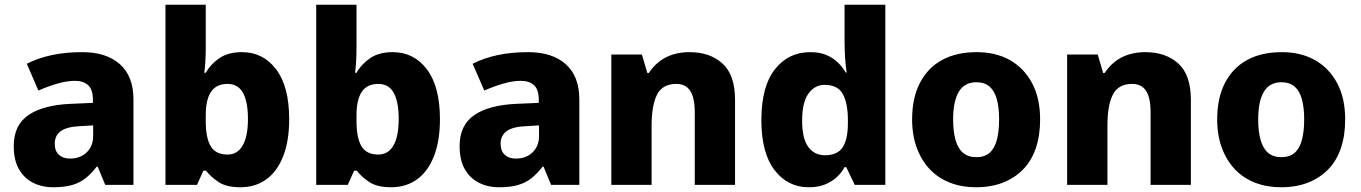

<svg xmlns="http://www.w3.org/2000/svg" viewBox="-20 -780 5740 810"><path d="M327 -560Q429 -560 486 -509Q543 -458 543 -361V0H424L392 -77H388Q366 -48 341.5 -28.5Q317 -9 284.5 0.5Q252 10 205 10Q156 10 118.5 -9.5Q81 -29 59.5 -67Q38 -105 38 -164Q38 -252 100 -294.5Q162 -337 279 -342L372 -346V-358Q372 -402 352 -420.5Q332 -439 296 -439Q263 -439 223 -427.5Q183 -416 142 -398L93 -511Q140 -535 198 -547.5Q256 -560 327 -560ZM322 -248Q264 -246 237.5 -227.5Q211 -209 211 -174Q211 -143 228.5 -127Q246 -111 275 -111Q319 -111 346 -137.5Q373 -164 373 -206V-251Z M848 -580Q848 -552 846.5 -524Q845 -496 842 -473H848Q869 -510 906 -535Q943 -560 1001 -560Q1090 -560 1145 -487.5Q1200 -415 1200 -277Q1200 -185 1174.5 -120.5Q1149 -56 1103 -23Q1057 10 994 10Q935 10 902 -12Q869 -34 849 -60H838L811 0H678V-760H848ZM940 -426Q893 -426 870.5 -393Q848 -360 848 -294V-269Q848 -198 869 -163Q890 -128 940 -128Q982 -128 1004 -166.5Q1026 -205 1026 -278Q1026 -351 1005 -388.5Q984 -426 940 -426Z M1484 -580Q1484 -552 1482.5 -524Q1481 -496 1478 -473H1484Q1505 -510 1542 -535Q1579 -560 1637 -560Q1726 -560 1781 -487.5Q1836 -415 1836 -277Q1836 -185 1810.5 -120.5Q1785 -56 1739 -23Q1693 10 1630 10Q1571 10 1538 -12Q1505 -34 1485 -60H1474L1447 0H1314V-760H1484ZM1576 -426Q1529 -426 1506.5 -393Q1484 -360 1484 -294V-269Q1484 -198 1505 -163Q1526 -128 1576 -128Q1618 -128 1640 -166.5Q1662 -205 1662 -278Q1662 -351 1641 -388.5Q1620 -426 1576 -426Z M2208 -560Q2310 -560 2367 -509Q2424 -458 2424 -361V0H2305L2273 -77H2269Q2247 -48 2222.5 -28.5Q2198 -9 2165.5 0.5Q2133 10 2086 10Q2037 10 1999.5 -9.5Q1962 -29 1940.5 -67Q1919 -105 1919 -164Q1919 -252 1981 -294.5Q2043 -337 2160 -342L2253 -346V-358Q2253 -402 2233 -420.5Q2213 -439 2177 -439Q2144 -439 2104 -427.5Q2064 -416 2023 -398L1974 -511Q2021 -535 2079 -547.5Q2137 -560 2208 -560ZM2203 -248Q2145 -246 2118.5 -227.5Q2092 -209 2092 -174Q2092 -143 2109.5 -127Q2127 -111 2156 -111Q2200 -111 2227 -137.5Q2254 -164 2254 -206V-251Z M2889 -560Q2975 -560 3028 -512Q3081 -464 3081 -358V0H2911V-307Q2911 -367 2892 -396.5Q2873 -426 2833 -426Q2775 -426 2752 -381Q2729 -336 2729 -250V0H2559V-550H2688L2711 -472H2717Q2735 -499 2759 -518.5Q2783 -538 2815.5 -549Q2848 -560 2889 -560Z M3392 10Q3303 10 3247.5 -62.5Q3192 -135 3192 -273Q3192 -415 3249 -487.5Q3306 -560 3399 -560Q3437 -560 3465 -548.5Q3493 -537 3513.5 -517.5Q3534 -498 3548 -474H3552Q3548 -496 3545.5 -532.5Q3543 -569 3543 -603V-760H3715V0H3586L3550 -75H3543Q3531 -52 3510.5 -33Q3490 -14 3461 -2Q3432 10 3392 10ZM3460 -125Q3513 -125 3535 -158.5Q3557 -192 3557 -260V-273Q3557 -345 3535.5 -383.5Q3514 -422 3459 -422Q3417 -422 3390.5 -385Q3364 -348 3364 -271Q3364 -195 3390 -160Q3416 -125 3460 -125Z M4368 -276Q4368 -209 4350 -155.5Q4332 -102 4296.5 -65.5Q4261 -29 4211 -9.5Q4161 10 4097 10Q4038 10 3988.5 -9Q3939 -28 3903.5 -65Q3868 -102 3848 -155.5Q3828 -209 3828 -276Q3828 -367 3861 -430.5Q3894 -494 3954.5 -527Q4015 -560 4101 -560Q4181 -560 4240.5 -526.5Q4300 -493 4334 -429.5Q4368 -366 4368 -276ZM4001 -276Q4001 -226 4011 -190Q4021 -154 4042.5 -135.5Q4064 -117 4099 -117Q4134 -117 4155 -135.5Q4176 -154 4185.5 -190Q4195 -226 4195 -276Q4195 -326 4185.5 -361Q4176 -396 4155 -414.5Q4134 -433 4099 -433Q4049 -433 4025 -393Q4001 -353 4001 -276Z M4812 -560Q4898 -560 4951 -512Q5004 -464 5004 -358V0H4834V-307Q4834 -367 4815 -396.5Q4796 -426 4756 -426Q4698 -426 4675 -381Q4652 -336 4652 -250V0H4482V-550H4611L4634 -472H4640Q4658 -499 4682 -518.5Q4706 -538 4738.5 -549Q4771 -560 4812 -560Z M5655 -276Q5655 -209 5637 -155.5Q5619 -102 5583.5 -65.5Q5548 -29 5498 -9.5Q5448 10 5384 10Q5325 10 5275.5 -9Q5226 -28 5190.5 -65Q5155 -102 5135 -155.5Q5115 -209 5115 -276Q5115 -367 5148 -430.5Q5181 -494 5241.5 -527Q5302 -560 5388 -560Q5468 -560 5527.5 -526.5Q5587 -493 5621 -429.5Q5655 -366 5655 -276ZM5288 -276Q5288 -226 5298 -190Q5308 -154 5329.5 -135.5Q5351 -117 5386 -117Q5421 -117 5442 -135.5Q5463 -154 5472.5 -190Q5482 -226 5482 -276Q5482 -326 5472.5 -361Q5463 -396 5442 -414.5Q5421 -433 5386 -433Q5336 -433 5312 -393Q5288 -353 5288 -276Z"/></svg>

Font: Noto Sans Hebrew Thin ExtraBold
Style: Regular
Weight: 800
Version: Version 3.001